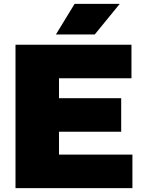

<svg xmlns="http://www.w3.org/2000/svg" viewBox="-20 -971 743 991"><path d="M60 0V-740H658.5V-567H284.5V-173H663.5V0ZM180 -291V-464H605.5V-291ZM268.5 -793 365 -951H598L469 -793Z"/></svg>

Font: Encode Sans SemiExpanded Black
Style: Regular
Weight: 900
Width: 6
Designer: Multiple Designers
Foundry: Impallari Type
Version: Version 3.002